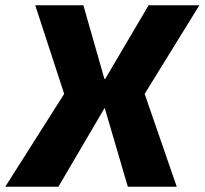

<svg xmlns="http://www.w3.org/2000/svg" viewBox="-60 -710 778 730"><path d="M490 -353 612 0H426L338 -300L162 0H-40L184 -353L74 -690H257L337 -410H340L505 -690H698Z"/></svg>

Font: Ezarion Extra Bold
Style: Italic
Weight: 800
Italic angle: -8°
Designer: Natanael Gama
Version: Version 1.001;PS 001.001;hotconv 1.0.70;makeotf.lib2.5.58329